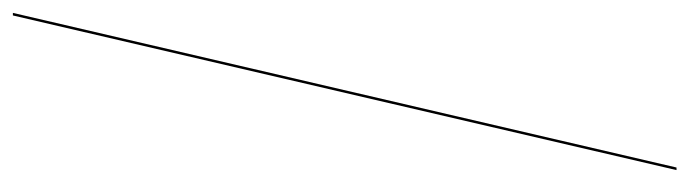

<svg xmlns="http://www.w3.org/2000/svg" viewBox="-406 -414 1070 298"><g transform="rotate(-90 129.0 -265.0)"><path d="M254 -780 14 250H18L258 -780Z"/></g></svg>

Font: Bodoni* 36pt Fatface
Style: Italic
Weight: 900
Italic angle: -13°
Version: Version 2.3